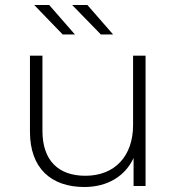

<svg xmlns="http://www.w3.org/2000/svg" viewBox="-20 -745 709 769"><path d="M177 -725C177 -725 280 -607 280 -607C280 -607 231 -607 231 -607C231 -607 117 -725 117 -725C117 -725 177 -725 177 -725ZM330 -725C330 -725 433 -607 433 -607C433 -607 384 -607 384 -607C384 -607 269 -725 269 -725C269 -725 330 -725 330 -725ZM513 -244C513 -244 513 -522 513 -522C513 -522 563 -522 563 -522C563 -522 563 0 563 0C563 0 515 0 515 0C515 0 515 -112 515 -112C481 -39 410 4 318 4C185 4 100 -71 100 -217C100 -217 100 -522 100 -522C100 -522 150 -522 150 -522C150 -522 150 -221 150 -221C150 -103 213 -41 322 -41C440 -41 513 -120 513 -244Z"/></svg>

Font: TamingNoise
Style: Regular
Weight: 500
Designer: Julieta Ulanovsky
Foundry: Julieta Ulanovsky
Version: ""